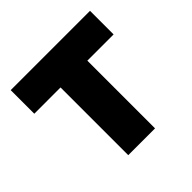

<svg xmlns="http://www.w3.org/2000/svg" viewBox="-138 -636 760 760"><g transform="rotate(-45 242.0 -255.5)"><path d="M167 0V-379H20V-511H464V-379H317V0Z"/></g></svg>

Font: Overpass Black
Style: Regular
Weight: 900
Designer: Delve Withrington, Dave Bailey, Thomas Jockin
Foundry: Delve Fonts LLC
Version: Version 4.000; ttfautohint (v1.8.3)